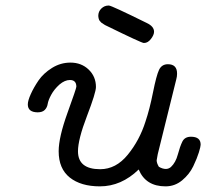

<svg xmlns="http://www.w3.org/2000/svg" viewBox="-20 -659 735 684"><path d="M79.1 -287.1Q79.1 -300.3 89.6 -323.7Q100.1 -347.2 117.4 -372.6Q134.8 -397.9 165.3 -417Q195.8 -436 231 -436Q270 -436 295.9 -411.1Q321.8 -386.2 321.8 -349.1Q321.8 -329.1 289.8 -245.6Q257.8 -162.1 257.8 -120.1Q257.8 -56.2 336.9 -56.2Q393.1 -56.2 435.1 -107.7Q477.1 -159.2 498 -225.1Q513.2 -270 525.1 -330.1Q537.1 -390.1 546.6 -410.2Q556.2 -430.2 578.1 -430.2Q611.3 -430.2 610.8 -396Q610.8 -386.2 607.9 -376L542 -109.9Q538.1 -89.8 538.1 -87.9Q538.1 -78.1 545.9 -64.9Q559.1 -57.1 570.8 -57.1Q580.6 -57.1 588.9 -64Q606 -80.1 613.5 -108.6Q621.1 -137.2 629.6 -154.5Q638.2 -171.9 660.2 -171.9Q695.3 -171.9 694.8 -143.1Q694.8 -137.2 688.5 -116.2Q682.1 -95.2 668.5 -66.7Q654.8 -38.1 628.9 -16.6Q603 4.9 569.8 4.9Q499 4.9 474.1 -55.2Q412.1 4.9 335.9 4.9Q268.1 4.9 228.5 -26.6Q189 -58.1 189 -120.1Q189 -169.9 220.5 -257.1Q252 -344.2 252 -350.1Q252 -374 229 -374Q210.9 -374 191.9 -357.9Q172.9 -340.8 162.4 -321.3Q151.9 -301.8 149.9 -288.8Q147.9 -275.9 139.4 -267.3Q130.9 -258.8 113.8 -258.8Q79.1 -259.3 79.1 -287.1ZM330.1 -602.1Q330.1 -618.2 341.1 -628.7Q352.1 -639.2 366.2 -639.2H368.2Q377 -639.2 502.9 -577.1Q528.8 -564.9 528.8 -545.9Q528.8 -534.7 517.8 -520.3Q506.8 -505.9 493.2 -505.9H492.2Q484.4 -505.9 357.9 -567.9L354 -569.8Q350.1 -571.8 349.1 -573Q348.1 -574.2 344.5 -576.2Q340.8 -578.1 339.8 -579.6Q338.9 -581.1 336.4 -583.5Q334 -585.9 333 -588.4Q332 -590.8 331.1 -594.5Q330.1 -598.1 330.1 -602.1Z"/></svg>

Font: CMU Typewriter Text Variable Width
Style: Italic
Weight: 500
Italic angle: -14.04°
Version: Version 0.7.0